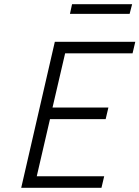

<svg xmlns="http://www.w3.org/2000/svg" viewBox="-20 -894 664 914"><path d="M313 -828H597L609 -874H323ZM81 0H463L476 -55H155L218 -327H483L496 -382H230L290 -640H611L624 -695H241Z"/></svg>

Font: Titillium Web
Style: Light Italic
Weight: 300
Italic angle: -13°
Version: Version 1.001;PS 57.000;hotconv 1.0.70;makeotf.lib2.5.55311